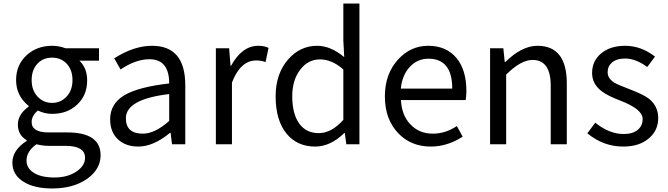

<svg xmlns="http://www.w3.org/2000/svg" viewBox="-20 -816 3779 1086"><path d="M113 212Q50 173 50 104Q50 33 131 -19V-23Q81 -52 81 -112Q81 -169 142 -213V-217Q71 -274 71 -363Q71 -450 132 -505Q190 -557 275 -557Q313 -557 351 -543H540V-473H429Q473 -431 473 -361Q473 -276 415 -223Q360 -172 275 -172Q232 -172 194 -191Q159 -161 159 -126Q159 -67 254 -67H360Q549 -67 549 62Q549 140 475 194Q397 250 275 250Q173 250 113 212ZM356 -269Q390 -305 390 -363Q390 -421 357 -456Q324 -490 275 -490Q225 -490 193 -457Q159 -421 159 -363Q159 -305 193 -269Q226 -234 275 -234Q323 -234 356 -269ZM414 153Q461 121 461 76Q461 9 350 9H256Q222 9 186 0Q130 40 130 92Q130 136 172 162Q214 188 288 188Q363 188 414 153Z M648 -27Q603 -69 603 -141Q603 -229 683 -277Q762 -324 937 -344Q937 -481 825 -481Q748 -481 662 -423L626 -486Q737 -557 840 -557Q1028 -557 1028 -334V0H953L945 -65H942Q848 13 762 13Q692 13 648 -27ZM937 -132V-284Q692 -255 692 -147Q692 -60 788 -60Q856 -60 937 -132Z M1201 -543H1276L1284 -444H1287Q1349 -557 1441 -557Q1476 -557 1499 -545L1482 -465Q1459 -474 1429 -474Q1340 -474 1292 -349V0H1201Z M1600 -61Q1539 -137 1539 -271Q1539 -399 1610 -480Q1677 -557 1774 -557Q1850 -557 1927 -493L1922 -587V-796H2013V0H1939L1930 -64H1928Q1849 13 1763 13Q1660 13 1600 -61ZM1922 -138V-423Q1858 -480 1790 -480Q1723 -480 1679 -423Q1633 -364 1633 -272Q1633 -173 1672 -118Q1711 -63 1783 -63Q1855 -63 1922 -138Z M2233 -62Q2157 -141 2157 -271Q2157 -398 2232 -480Q2303 -557 2402 -557Q2504 -557 2562 -488Q2618 -420 2618 -302Q2618 -276 2614 -250H2248Q2252 -163 2302 -112Q2351 -60 2428 -60Q2500 -60 2564 -103L2597 -43Q2510 13 2417 13Q2305 13 2233 -62ZM2538 -315Q2538 -484 2403 -484Q2343 -484 2300 -440Q2255 -393 2247 -315Z M2752 -543H2827L2835 -465H2838Q2932 -557 3020 -557Q3186 -557 3186 -344V0H3095V-332Q3095 -477 2992 -477Q2926 -477 2843 -394V0H2752Z M3302 -62 3347 -122Q3426 -58 3508 -58Q3560 -58 3589 -83Q3615 -106 3615 -143Q3615 -198 3491 -246Q3416 -274 3382 -301Q3329 -342 3329 -403Q3329 -470 3378 -512Q3430 -557 3516 -557Q3606 -557 3685 -496L3641 -437Q3576 -485 3516 -485Q3468 -485 3441 -462Q3417 -441 3417 -407Q3417 -373 3454 -349Q3473 -337 3537 -313Q3619 -282 3650 -258Q3703 -216 3703 -148Q3703 -79 3652 -35Q3598 13 3505 13Q3393 13 3302 -62Z"/></svg>

Font: Noto Sans Tobesmart edit
Style: Regular
Weight: 400
Designer: Ryoko NISHIZUKA  (kana & ideographs); Paul D. Hunt (Latin, Greek & Cyrillic); Wenlong ZHANG  (bopomofo); Sandoll Communi
Foundry: Adobe Systems Incorporated
Version: Version 1.005 Oct 7, 2021